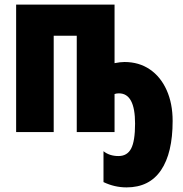

<svg xmlns="http://www.w3.org/2000/svg" viewBox="-20 -573 793 833"><path d="M477 -299Q502 -304 520 -304Q583 -304 630 -272Q677 -240 703 -182Q729 -124 729 -48Q729 91 678.5 165.5Q628 240 529 240Q477 240 429 217V83Q455 104 494 104Q532 104 549 71.5Q566 39 566 -37Q566 -168 496 -168Q485 -168 477 -165V0H313V-418H213V0H50V-553H477Z"/></svg>

Font: Noto Sans UI CondBlack
Style: Regular
Weight: 900
Width: 3
Designer: Monotype Design Team
Foundry: Monotype Imaging Inc.
Version: Version 1.001